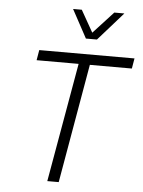

<svg xmlns="http://www.w3.org/2000/svg" viewBox="-59 -941 734 988"><g transform="rotate(5 307.5 -447.0)"><path d="M223 0 331 -615H114L123 -668H615L606 -615H389L282 0ZM357 -748 278 -894H323L387 -781L491 -894H543L414 -748Z"/></g></svg>

Font: Gantari Light
Style: Italic
Weight: 300
Italic angle: -10°
Version: Version 1.000